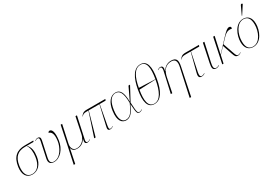

<svg xmlns="http://www.w3.org/2000/svg" viewBox="66 -2086 5162 3607"><g transform="rotate(-30 2647.0 -282.5)"><path d="M208 10C327 10 421 -88 442 -238C459 -355 450 -436 381 -511H526L535 -536H355C179 -536 71 -453 42 -248C20 -89 79 10 208 10ZM208 0C96 0 48 -91 70 -252C97 -443 196 -511 340 -511H376C426 -438 429 -344 416 -249C392 -78 309 0 208 0Z M676 10C808 10 928 -126 952 -298C976 -467 943 -544 891 -544C880 -544 862 -538 856 -516C907 -505 950 -455 927 -297C910 -177 821 0 677 0C625 0 585 -24 606 -122L678 -458C690 -514 673 -539 628 -539C609 -539 587 -531 565 -514L568 -507C596 -527 610 -529 622 -529C646 -529 662 -517 649 -456L578 -122C558 -28 600 10 676 10Z M965 240H997L1060 -68H1062C1067 -32 1097 10 1173 10C1257 10 1311 -26 1356 -93H1358C1339 -18 1354 6 1398 6C1417 6 1438 0 1466 -19L1462 -26C1442 -12 1429 -4 1410 -4C1375 -4 1374 -34 1380 -63L1482 -536H1450L1377 -183C1359 -95 1288 0 1174 0C1094 0 1060 -67 1078 -153L1161 -536H1129L1046 -136Z M1547 0H1578L1721 -506H1953L1857 -94C1845 -41 1834 6 1896 6C1917 6 1940 -3 1962 -19L1958 -26C1945 -16 1925 -4 1908 -4C1879 -4 1870 -18 1882 -86L1959 -506H2087L2098 -536H1696C1615 -536 1593 -508 1561 -465L1565 -462C1597 -497 1615 -506 1683 -506H1714Z M2240 10C2346 10 2404 -92 2456 -213H2458C2471 -19 2477 6 2532 6C2552 6 2576 -6 2592 -19L2588 -26C2575 -16 2557 -4 2538 -4C2491 -4 2485 -26 2475 -240L2634 -536H2600L2472 -265H2470C2468 -466 2418 -546 2319 -546C2207 -546 2127 -442 2104 -274C2073 -56 2157 10 2240 10ZM2239 -3C2162 -3 2105 -86 2132 -274C2152 -418 2205 -536 2317 -536C2401 -536 2456 -466 2457 -241C2391 -100 2349 -3 2239 -3Z M2852 10C2997 10 3083 -138 3125 -378C3168 -618 3136 -772 2991 -772C2846 -772 2757 -619 2715 -379C2672 -139 2707 10 2852 10ZM3098 -386 2747 -401C2784 -616 2858 -762 2988 -762C3118 -762 3138 -616 3098 -386ZM2854 1C2724 1 2702 -150 2740 -366L3097 -381C3056 -150 2984 1 2854 1Z M3480 240H3512L3635 -357C3660 -482 3637 -542 3522 -542C3462 -542 3382 -515 3335 -426H3332C3353 -509 3335 -539 3289 -539C3268 -539 3250 -532 3225 -514L3229 -507C3258 -528 3272 -529 3281 -529C3311 -529 3321 -501 3311 -452L3209 0H3241L3302 -304C3325 -423 3385 -528 3519 -528C3610 -528 3634 -467 3610 -357Z M3875 6C3906 6 3929 -3 3951 -19L3947 -26C3934 -16 3914 -4 3887 -4C3848 -4 3841 -39 3855 -106L3938 -506H4118L4129 -536H3837C3756 -536 3734 -508 3702 -465L3706 -462C3738 -497 3756 -506 3824 -506H3932L3830 -114C3816 -62 3803 6 3875 6Z M4195 10C4214 10 4242 2 4261 -15L4258 -22C4239 -8 4222 0 4198 0C4135 0 4144 -64 4159 -137L4246 -536H4214L4131 -137C4110 -38 4119 10 4195 10Z M4325 0H4353L4389 -165L4510 -293L4580 -87C4604 -19 4614 6 4668 6C4690 6 4708 -1 4735 -19L4731 -26C4714 -13 4698 -4 4680 -4C4638 -4 4632 -33 4605 -109L4533 -317L4623 -411C4707 -499 4750 -502 4820 -492C4825 -519 4819 -543 4783 -543C4744 -543 4704 -509 4626 -426L4390 -173L4469 -536H4437Z M5106 -605 5224 -788 5225 -796C5211 -808 5194 -811 5183 -787L5099 -608ZM4997 10C5175 10 5256 -203 5256 -343C5256 -488 5183 -546 5090 -546C4914 -546 4831 -331 4831 -190C4831 -53 4900 10 4997 10ZM4997 0C4913 0 4859 -50 4859 -190C4859 -346 4944 -536 5090 -536C5177 -536 5228 -478 5228 -344C5228 -196 5150 0 4997 0Z"/></g></svg>

Font: Noto Serif Display Thin
Style: Italic
Weight: 100
Italic angle: -12°
Designer: Monotype Design Team
Foundry: Monotype Imaging Inc.
Version: Version 2.009